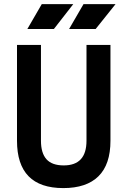

<svg xmlns="http://www.w3.org/2000/svg" viewBox="-20 -914 626 943"><path d="M291 9.8Q63.5 9.8 63.5 -222.7V-693.4H181.2V-222.7Q181.2 -162.1 208.3 -131.8Q235.4 -101.6 293 -101.6Q404.8 -101.6 404.8 -222.7V-693.4H522.5V-222.7Q522.5 -106.4 463.6 -48.3Q404.8 9.8 291 9.8ZM319.3 -771.5 390.1 -893.6H547.4L449.7 -771.5ZM114.3 -771.5 185.1 -893.6H339.8L244.6 -771.5Z"/></svg>

Font: CaskaydiaCove NFP SemiBold
Style: Regular
Weight: 600
Designer: Aaron Bell
Foundry: Saja Typeworks
Version: Version 2111.001; VTT 6.35;Nerd Fonts 3.1.1